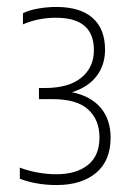

<svg xmlns="http://www.w3.org/2000/svg" viewBox="-20 -834 380 552"><path d="M143 -302Q85 -302 37 -320V-352Q62.5 -342.5 89.5 -337.8Q116.5 -333 142 -333Q199 -333 232.5 -359.5Q266 -386 266 -439Q266 -489.5 233.5 -519.2Q201 -549 131 -549H92V-581H109Q178 -581 214 -610.8Q250 -640.5 250 -690Q250 -783 141 -783Q90 -783 46 -764V-796Q64 -805 90.2 -809.5Q116.5 -814 142 -814Q210.5 -814 246.2 -782.5Q282 -751 282 -691Q282 -647 257.5 -615Q233 -583 187 -569Q241.5 -557.5 269.8 -523.8Q298 -490 298 -438Q298 -372 256.2 -337Q214.5 -302 143 -302Z"/></svg>

Font: Encode Sans Cnd Th
Style: Regular
Weight: 100
Width: 3
Designer: Multiple Designers
Foundry: Impallari Type
Version: Version 3.002; ttfautohint (v1.8.3) -l 8 -r 50 -G 200 -x 14 